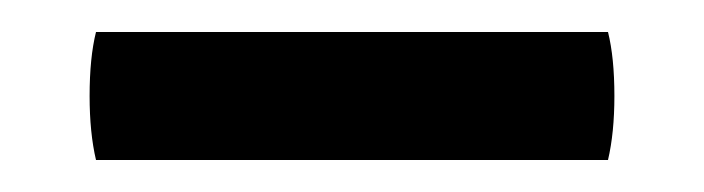

<svg xmlns="http://www.w3.org/2000/svg" viewBox="-20 -100 440 120"><path d="M364 -40Q364 -17 360 0H40Q36 -17 36 -40Q36 -64 40 -80H360Q364 -64 364 -40Z"/></svg>

Font: VT323
Style: Regular
Weight: 400
Monospace: yes
Designer: Peter Hull
Version: Version 2.000